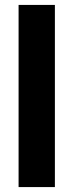

<svg xmlns="http://www.w3.org/2000/svg" viewBox="-20 -760 298 780"><path d="M55.5 0V-740H203V0Z"/></svg>

Font: Encode Sans Cnd
Style: Bold
Weight: 700
Width: 3
Designer: Multiple Designers
Foundry: Impallari Type
Version: Version 3.002; ttfautohint (v1.8.3) -l 8 -r 50 -G 200 -x 14 